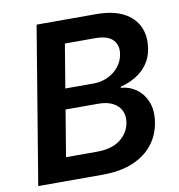

<svg xmlns="http://www.w3.org/2000/svg" viewBox="-81 -803 819 877"><g transform="rotate(-10 328.0 -364.0)"><path d="M25.9 0 146.5 -727.5H421.9Q500.5 -727.5 549.3 -701.9Q598.1 -676.3 618.2 -632.1Q638.2 -587.9 628.9 -531.2Q622.6 -489.7 600.3 -459.5Q578.1 -429.2 545.7 -409.9Q513.2 -390.6 475.1 -381.3V-376.5Q514.2 -374 546.1 -351.3Q578.1 -328.6 594.2 -288.3Q610.4 -248 601.1 -191.9Q591.8 -135.7 557.9 -92.5Q523.9 -49.3 465.6 -24.7Q407.2 0 323.7 0ZM173.8 -107.9H315.4Q387.2 -107.9 426.3 -138.7Q465.3 -169.4 473.1 -216.3Q478 -248 466.3 -271.7Q454.6 -295.4 428 -309.1Q401.4 -322.8 361.3 -322.8H209.5ZM225.1 -417.5H356.4Q391.1 -417.5 421.4 -431.4Q451.7 -445.3 472.4 -470.2Q493.2 -495.1 498.5 -528.8Q505.4 -569.3 481.2 -594.7Q457 -620.1 398.9 -620.1H258.8Z"/></g></svg>

Font: Inter 17pt SemiBold
Style: Italic
Weight: 600
Italic angle: -9.3988°
Version: Version 4.001;git-66647c0bb